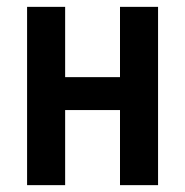

<svg xmlns="http://www.w3.org/2000/svg" viewBox="-20 -540 540 560"><path d="M59 0V-520H170V-315H330V-520H441V0H330V-219H170V0Z"/></svg>

Font: Iosevka SS04
Style: Bold
Weight: 700
Monospace: yes
Designer: Belleve Invis
Foundry: Belleve Invis
Version: Version 19.0.0; ttfautohint (v1.8.4)